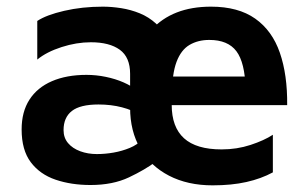

<svg xmlns="http://www.w3.org/2000/svg" viewBox="-20 -537 926 577"><path d="M448 -51Q416 -27 367.5 -4Q319 19 252 19Q194 19 147 3Q100 -13 72.5 -49.5Q45 -86 45 -148Q45 -201 68.5 -237.5Q92 -274 136 -293Q180 -312 240 -312Q269 -312 298 -306Q327 -300 351 -289.5Q375 -279 391 -266L400 -192Q379 -206 346.5 -214.5Q314 -223 276 -223Q221 -223 196 -203.5Q171 -184 171 -146Q171 -123 184.5 -107Q198 -91 221 -82.5Q244 -74 271 -74Q296 -74 321.5 -78.5Q347 -83 370 -92.5Q393 -102 406 -117ZM371 -213V-315Q371 -365 340 -387.5Q309 -410 253 -410Q210 -410 165 -395.5Q120 -381 92 -358V-474Q119 -492 173 -504.5Q227 -517 289 -517Q315 -517 344 -512.5Q373 -508 400 -497Q427 -486 449 -466Q471 -446 484 -416.5Q497 -387 497 -345L496 -222Q496 -155 533 -121.5Q570 -88 646 -88Q692 -88 733 -101.5Q774 -115 800 -132V-19Q765 0 720.5 10Q676 20 619 20Q544 20 488 -9Q432 -38 401.5 -90.5Q371 -143 371 -213ZM371 -247Q371 -377 434.5 -447Q498 -517 614 -517Q696 -517 747 -481Q798 -445 821 -378.5Q844 -312 843 -221H453L444 -307H742L718 -271Q716 -349 690.5 -383Q665 -417 609 -417Q575 -417 549.5 -402Q524 -387 510.5 -351Q497 -315 497 -253Z"/></svg>

Font: Maven Pro SemiBold
Style: Regular
Weight: 600
Designer: Joe Prince
Foundry: Joe Prince
Version: Version 2.103